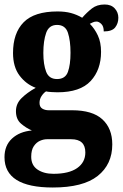

<svg xmlns="http://www.w3.org/2000/svg" viewBox="-27 -600 547 855"><path d="M208 235Q-7 235 -7 100Q-7 48 26.5 17Q60 -14 115 -19Q89 -30 66.5 -49.5Q44 -69 44 -105Q44 -138 68.5 -162.5Q93 -187 132 -209Q89 -225 60 -263.5Q31 -302 31 -364Q31 -453 78.5 -501Q126 -549 229 -549Q263 -549 289 -542Q315 -535 339 -521Q360 -545 382.5 -562.5Q405 -580 439 -580Q468 -580 484 -562.5Q500 -545 500 -521Q500 -496 486 -478Q472 -460 435 -460Q435 -483 424 -493.5Q413 -504 403 -504Q394 -504 386.5 -500.5Q379 -497 373 -494Q394 -473 408.5 -442.5Q423 -412 423 -369Q423 -289 376.5 -239Q330 -189 229 -189Q219 -189 202.5 -190Q186 -191 178 -193Q168 -187 158.5 -173Q149 -159 149 -142Q149 -124 161 -116.5Q173 -109 190 -109H294Q385 -109 429 -68.5Q473 -28 473 43Q473 132 408 183.5Q343 235 208 235ZM227 -248Q264 -248 275.5 -280Q287 -312 287 -365Q287 -419 275.5 -454Q264 -489 227 -489Q191 -489 178.5 -453.5Q166 -418 166 -364Q166 -313 178.5 -280.5Q191 -248 227 -248ZM211 174Q280 174 316.5 148.5Q353 123 353 79Q353 20 290 20H182Q167 20 151 27Q135 34 123.5 51Q112 68 112 98Q112 136 140 155Q168 174 211 174Z"/></svg>

Font: Noto Serif Bengali Condensed ExtraBold
Style: Regular
Weight: 800
Width: 3
Designer: Juan Bruce, Universal Thirst, Indian Type Foundry and the Monotype Design Team.
Foundry: Monotype Imaging Inc.
Version: Version 2.003; ttfautohint (v1.8.4.7-5d5b)